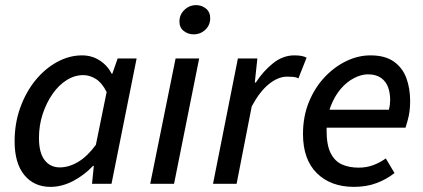

<svg xmlns="http://www.w3.org/2000/svg" viewBox="-20 -717 1651 749"><path d="M177 12Q113 12 75 -34Q37 -80 37 -166Q37 -236 59 -297Q81 -358 118 -403.5Q155 -449 202.5 -475Q250 -501 300 -501Q338 -501 368.5 -481.5Q399 -462 416 -429H418L439 -489H513L415 0H339L346 -70H343Q308 -33 264.5 -10.5Q221 12 177 12ZM213 -64Q249 -64 285 -85.5Q321 -107 354 -152L396 -358Q378 -394 354 -409Q330 -424 305 -424Q271 -424 240 -404.5Q209 -385 185 -350.5Q161 -316 146.5 -272Q132 -228 132 -179Q132 -121 154 -92.5Q176 -64 213 -64Z M566 0 665 -489H757L659 0ZM735 -583Q714 -583 697 -596Q680 -609 680 -633Q680 -660 699.5 -678.5Q719 -697 745 -697Q767 -697 783.5 -683.5Q800 -670 800 -646Q800 -619 781 -601Q762 -583 735 -583Z M811 0 908 -489H984L974 -395H978Q1007 -440 1045.5 -470.5Q1084 -501 1128 -501Q1143 -501 1155 -499Q1167 -497 1176 -492L1144 -411Q1136 -416 1124.5 -417Q1113 -418 1100 -418Q1065 -418 1029 -389Q993 -360 962 -302L903 0Z M1361 12Q1270 12 1216 -41.5Q1162 -95 1162 -194Q1162 -263 1185 -319Q1208 -375 1246 -415.5Q1284 -456 1330.5 -478.5Q1377 -501 1425 -501Q1482 -501 1516 -477Q1550 -453 1565 -413Q1580 -373 1580 -322Q1580 -301 1577.5 -282.5Q1575 -264 1570.5 -248Q1566 -232 1562 -219H1230L1238 -289H1497Q1500 -301 1501 -309Q1502 -317 1502 -328Q1502 -354 1494 -376.5Q1486 -399 1466.5 -413Q1447 -427 1415 -427Q1390 -427 1361.5 -412.5Q1333 -398 1309 -370Q1285 -342 1269.5 -301Q1254 -260 1254 -209Q1254 -151 1270 -119.5Q1286 -88 1314 -75.5Q1342 -63 1379 -63Q1410 -63 1436.5 -73Q1463 -83 1485 -99L1519 -42Q1489 -18 1449.5 -3Q1410 12 1361 12Z"/></svg>

Font: Source Sans 3 ExtraLight Medium
Style: Italic
Weight: 500
Italic angle: -11°
Version: Version 3.052;hotconv 1.1.0;makeotfexe 2.6.0